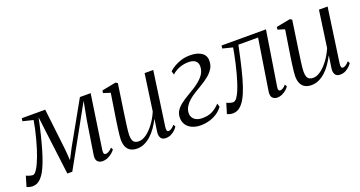

<svg xmlns="http://www.w3.org/2000/svg" viewBox="-68 -1013 2820 1503"><g transform="rotate(-20 1342.0 -261.5)"><path d="M597.5 10.5Q573 10.5 557.5 -5.8Q542 -22 548 -59.5L590.5 -331.5L619.5 -485.5L541.5 -344.5L346 7H305L262 -336.5L244 -483.5Q227.5 -405 211.5 -340.8Q195.5 -276.5 180.2 -225.2Q165 -174 150 -135.5Q135 -97 120 -70Q99.5 -33.5 74.5 -12.8Q49.5 8 14.5 8Q6.5 8 -3.8 5.8Q-14 3.5 -22 0.8Q-30 -2 -31.5 -4L-6 -89Q-3.5 -87 6.5 -83.2Q16.5 -79.5 28.2 -76.5Q40 -73.5 47 -73.5Q57 -73.5 67.5 -84.2Q78 -95 88.2 -112.8Q98.5 -130.5 108.2 -152.8Q118 -175 126.5 -197.5Q135.5 -220 146 -254Q156.5 -288 167.2 -327.8Q178 -367.5 186.5 -406.5Q195 -445.5 200 -477L114.5 -498L118 -522H313L353.5 -173L360 -84.5L406 -173L602 -522H691.5L624.5 -71Q623 -61.5 623.8 -53Q624.5 -44.5 628.8 -39.5Q633 -34.5 641 -34.5Q651.5 -34.5 665.8 -42.2Q680 -50 695 -66.5L704.5 -48.5Q696 -36 680 -22.2Q664 -8.5 643 1Q622 10.5 597.5 10.5Z M886.5 10.5Q856 10.5 834 -1.2Q812 -13 800.2 -37.5Q788.5 -62 788.5 -100Q788.5 -113.5 791.2 -138.8Q794 -164 798 -193.2Q802 -222.5 805.8 -248Q809.5 -273.5 811.5 -285.5L840.5 -471L782.5 -489.5L786 -510.5L902 -533L918.5 -523L882.5 -278.5Q880.5 -261.5 877 -238.5Q873.5 -215.5 870.2 -191Q867 -166.5 864.8 -145Q862.5 -123.5 862.5 -109.5Q862.5 -83 868.8 -67.2Q875 -51.5 887.8 -45Q900.5 -38.5 919 -38.5Q948.5 -38.5 981.5 -62Q1014.5 -85.5 1045.5 -126.8Q1076.5 -168 1099 -220.5L1142 -525H1214L1150 -74Q1147.5 -56 1150.5 -45.2Q1153.5 -34.5 1164.5 -34.5Q1174.5 -34.5 1187.5 -42.5Q1200.5 -50.5 1216 -68L1225.5 -50Q1219 -39 1204.8 -24.8Q1190.5 -10.5 1170.5 -0.2Q1150.5 10 1126 10Q1095.5 10 1084.8 -8.5Q1074 -27 1076 -49Q1076 -52 1077.8 -65Q1079.5 -78 1082.2 -95.8Q1085 -113.5 1087.5 -131Q1090 -148.5 1092 -160.5L1091 -161Q1072.5 -125.5 1050.8 -94.2Q1029 -63 1003.2 -39.8Q977.5 -16.5 948.5 -3Q919.5 10.5 886.5 10.5Z M1420 10Q1375 10 1343.5 -5Q1312 -20 1296.2 -46Q1280.5 -72 1281.5 -105Q1282.5 -136 1297.8 -159.5Q1313 -183 1337.5 -202.2Q1362 -221.5 1392.2 -239.5Q1422.5 -257.5 1454 -277Q1511 -312.5 1539.5 -346.8Q1568 -381 1569.5 -422Q1570.5 -444.5 1561.5 -459.2Q1552.5 -474 1535.5 -481.2Q1518.5 -488.5 1494.5 -488.5Q1453 -488.5 1417 -474.8Q1381 -461 1354 -436L1345.5 -466Q1364.5 -483.5 1390.8 -499Q1417 -514.5 1450.5 -524.5Q1484 -534.5 1524 -534.5Q1583 -534.5 1618.5 -510Q1654 -485.5 1651.5 -438Q1650.5 -403.5 1633.2 -376.8Q1616 -350 1588.8 -328Q1561.5 -306 1529.2 -286.5Q1497 -267 1465 -247.5Q1436.5 -230.5 1412.8 -209.8Q1389 -189 1374.5 -165Q1360 -141 1359 -114Q1358 -94 1367.5 -76.8Q1377 -59.5 1397.5 -49.2Q1418 -39 1448.5 -39Q1494 -39 1527.2 -54.5Q1560.5 -70 1595 -106L1603.5 -76.5Q1578.5 -44 1547 -25.2Q1515.5 -6.5 1482.8 1.8Q1450 10 1420 10Z M2080 -68Q2077 -49.5 2081.5 -42Q2086 -34.5 2093.5 -34.5Q2103.5 -34.5 2115.8 -41.2Q2128 -48 2143 -65L2153 -47Q2145.5 -34.5 2130.5 -21.2Q2115.5 -8 2095.8 1.2Q2076 10.5 2053 10.5Q2029.5 10.5 2014.5 -5.5Q1999.5 -21.5 2005 -57.5L2072 -483H1908Q1886.5 -378.5 1867.2 -299Q1848 -219.5 1829 -162.8Q1810 -106 1789.5 -70Q1769 -33.5 1743.8 -12.8Q1718.5 8 1683 8Q1672 8 1655.8 3.5Q1639.5 -1 1638 -4L1663.5 -88.5Q1666 -86.5 1675 -83Q1684 -79.5 1695.5 -76.5Q1707 -73.5 1715.5 -73.5Q1733 -73.5 1748 -94.5Q1763 -115.5 1776.2 -147.5Q1789.5 -179.5 1800 -213.5Q1810.5 -247.5 1817.5 -273.5Q1828 -312.5 1836.8 -351Q1845.5 -389.5 1852 -422.5Q1858.5 -455.5 1862 -477L1779 -498L1782 -522H2152Z M2339 10.5Q2308.5 10.5 2286.5 -1.2Q2264.5 -13 2252.8 -37.5Q2241 -62 2241 -100Q2241 -113.5 2243.8 -138.8Q2246.5 -164 2250.5 -193.2Q2254.5 -222.5 2258.2 -248Q2262 -273.5 2264 -285.5L2293 -471L2235 -489.5L2238.5 -510.5L2354.5 -533L2371 -523L2335 -278.5Q2333 -261.5 2329.5 -238.5Q2326 -215.5 2322.8 -191Q2319.5 -166.5 2317.2 -145Q2315 -123.5 2315 -109.5Q2315 -83 2321.2 -67.2Q2327.5 -51.5 2340.2 -45Q2353 -38.5 2371.5 -38.5Q2401 -38.5 2434 -62Q2467 -85.5 2498 -126.8Q2529 -168 2551.5 -220.5L2594.5 -525H2666.5L2602.5 -74Q2600 -56 2603 -45.2Q2606 -34.5 2617 -34.5Q2627 -34.5 2640 -42.5Q2653 -50.5 2668.5 -68L2678 -50Q2671.5 -39 2657.2 -24.8Q2643 -10.5 2623 -0.2Q2603 10 2578.5 10Q2548 10 2537.2 -8.5Q2526.5 -27 2528.5 -49Q2528.5 -52 2530.2 -65Q2532 -78 2534.8 -95.8Q2537.5 -113.5 2540 -131Q2542.5 -148.5 2544.5 -160.5L2543.5 -161Q2525 -125.5 2503.2 -94.2Q2481.5 -63 2455.8 -39.8Q2430 -16.5 2401 -3Q2372 10.5 2339 10.5Z"/></g></svg>

Font: Merriweather 96pt Light
Style: Italic
Weight: 300
Italic angle: -7.8°
Version: Version 2.101